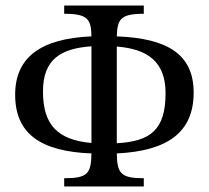

<svg xmlns="http://www.w3.org/2000/svg" viewBox="-20 -677 758 697"><path d="M683 -341C683 -480 588 -538 404 -545C406 -607 417 -627 502 -627V-657H213V-627C298 -627 311 -608 312 -545C129 -537 35 -470 35 -333C35 -192 127 -127 312 -120C311 -46 297 -30 213 -30V0H502V-30C419 -30 405 -47 404 -120C588 -129 683 -196 683 -341ZM581 -339C581 -205 526 -164 404 -157V-508C516 -499 581 -453 581 -339ZM136 -345C136 -462 201 -501 312 -509V-158C189 -169 136 -224 136 -345Z"/></svg>

Font: mjx-stx-n
Style: Regular
Weight: 500
Version: 1.0.0